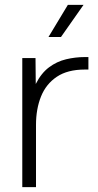

<svg xmlns="http://www.w3.org/2000/svg" viewBox="-20 -764 402 784"><path d="M71 0V-527H125L126 -421Q148 -465 180 -489Q212 -513 250 -522Q288 -531 326 -531Q329 -531 333.5 -531Q338 -531 341 -531V-480H326Q256 -480 212 -450.5Q168 -421 147.5 -370Q127 -319 127 -254V0ZM178 -613 257 -744H321L229 -613Z"/></svg>

Font: Onest ExtraLight
Style: Regular
Weight: 250
Designer: Dmitri Voloshin, Andrey Kudryavtsev
Foundry: Dmitri Voloshin, Andrey Kudryavtsev
Version: Version 1.000;gftools[0.9.33]